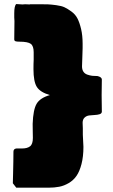

<svg xmlns="http://www.w3.org/2000/svg" viewBox="-20 -750 545 927"><path d="M42 134.8Q42.5 117.7 43.2 86.9Q43.9 56.2 44.4 30.8Q44.9 5.4 44.9 -17.6Q44.9 -31.7 59.6 -33.2H86.9Q111.8 -33.2 125.2 -43.7Q138.7 -54.2 138.7 -84Q138.7 -88.4 138.2 -112.3Q137.7 -136.2 137.7 -152.3Q140.1 -220.2 156.7 -248.8Q173.3 -277.3 220.7 -291Q173.8 -304.7 157.7 -330.6Q141.6 -356.4 141.6 -416Q141.1 -424.8 141.8 -440.4Q142.6 -456.1 142.6 -460.9V-498Q142.6 -527.8 128.7 -538.3Q114.7 -548.8 73.2 -548.8Q60.1 -548.8 54.4 -551Q48.8 -553.2 48.8 -560.5Q48.8 -574.7 49.3 -604.5Q49.8 -634.3 49.8 -648.4Q49.8 -658.2 48.8 -665V-685.5Q48.8 -722.7 58.6 -730.5Q78.1 -728.5 88.9 -728.5Q90.8 -728.5 95 -729Q99.1 -729.5 101.6 -729.5Q103.5 -729.5 112.3 -729Q121.1 -728.5 123 -728.5Q123 -729.5 128.9 -729.5H164.1Q166 -729.5 169.4 -729.5Q196.3 -729.5 210.7 -729Q225.1 -728.5 251 -725.1Q276.9 -721.7 291.5 -714.8Q306.2 -708 325.2 -694.1Q344.2 -680.2 354.2 -660.4Q364.3 -640.6 371.6 -609.6Q378.9 -578.6 378.9 -539.1V-517.6Q378.9 -499 377.4 -469.5Q376 -439.9 376 -429.7Q376 -414.1 382.6 -404.1Q389.2 -394 401.9 -389.6Q414.6 -385.3 425.3 -384Q436 -382.8 451.2 -382.8Q471.7 -377.4 471.7 -366.2Q471.7 -354.5 471.2 -329.6Q470.7 -304.7 470.7 -291Q470.7 -277.3 471.2 -250.5Q471.7 -223.6 471.7 -210Q470.7 -201.7 460.7 -198.5Q450.7 -195.3 437.3 -194.8Q423.8 -194.3 410.6 -192.6Q397.5 -190.9 388.2 -182.1Q378.9 -173.3 378.9 -157.2Q378.9 -139.6 379.9 -130.9V-99.6Q379.9 -90.8 381.3 -71.3Q382.8 -51.8 382.8 -41Q382.8 6.3 373.5 42Q364.3 77.6 349.4 99.1Q334.5 120.6 312 133.8Q289.6 147 266.1 151.6Q242.7 156.2 213.9 156.2H58.6Z"/></svg>

Font: Bowlby One SC
Style: Regular
Weight: 400
Width: 1
Version: Version 1.2